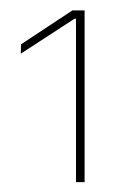

<svg xmlns="http://www.w3.org/2000/svg" viewBox="-20 -722 244 379"><path d="M147 -362.5H130V-685H127L21 -616L21.5 -634.5L123 -701.5H147Z"/></svg>

Font: Anek Devanagari Medium Thin
Style: Regular
Weight: 250
Version: Version 1.003